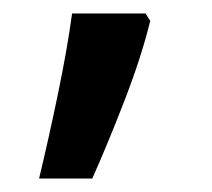

<svg xmlns="http://www.w3.org/2000/svg" viewBox="-20 -136 314 285"><path d="M203 -105Q190 -52 165.5 11.5Q141 75 117 129H38Q52 71 66 3.5Q80 -64 87 -116H196Z"/></svg>

Font: Noto Sans NKo Unjoined Medium
Style: Regular
Weight: 500
Designer: Monotype Design Team
Foundry: Monotype Imaging Inc.
Version: Version 2.004